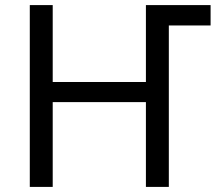

<svg xmlns="http://www.w3.org/2000/svg" viewBox="-20 -734 855 754"><path d="M97 0V-714H187V-412H553V-714H807V-634H643V0H553V-333H187V0Z"/></svg>

Font: Apis
Style: Regular
Weight: 400
Designer: Monotype Design Team
Foundry: Monotype Imaging Inc.
Version: Version 2.000; build 0001